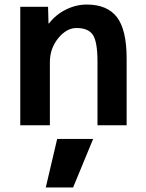

<svg xmlns="http://www.w3.org/2000/svg" viewBox="-20 -550 640 843"><path d="M181 273 231 60H389L301 273ZM69 -520H191L193 -447H195Q225 -486 269.5 -508Q314 -530 361 -530Q451 -530 493.5 -474.5Q536 -419 536 -293V0H408V-280Q408 -366 388 -396.5Q368 -427 316 -427Q272 -427 235.5 -382Q199 -337 199 -277V0H69Z"/></svg>

Font: Mplus 1p Bold
Style: Bold
Weight: 700
Version: Version 1.061